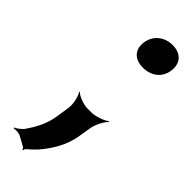

<svg xmlns="http://www.w3.org/2000/svg" viewBox="-256 -568 776 776"><g transform="rotate(45 132.0 -180.5)"><path d="M185 -395C232 -395 269 -422 275 -469C281 -516 253 -545 206 -545C159 -545 122 -515 116 -469C110 -423 138 -395 185 -395ZM29 152 69 174C72 175 75 181 75 184L79 183C79 180 81 174 84 172C96 162 109 150 121 137C156 96 191 43 200 -24L208 -72C211 -95 230 -131 244 -143L241 -145C227 -133 189 -120 166 -120H144C120 -120 85 -134 74 -146L72 -144C82 -131 91 -94 88 -70L80 -17C72 41 49 79 24 116C16 127 -3 141 -12 144L-10 148C-1 145 19 146 29 152Z"/></g></svg>

Font: Asimov
Style: EdgeNarIt
Weight: 500
Designer: Google
Version: Version 2.000980: 2014